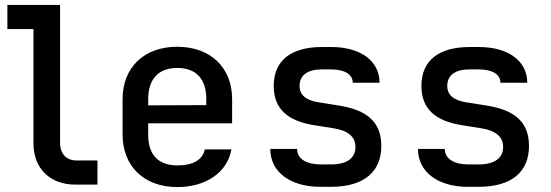

<svg xmlns="http://www.w3.org/2000/svg" viewBox="-20 -750 2240 780"><path d="M376 0V-98H291C250 -98 224 -125 224 -169V-730H10V-632H116V-167C116 -66 183 0 286 0Z M923 -347C923 -476 835 -560 700 -560C565 -560 478 -476 478 -347V-203C478 -75 565 10 700 10C817 10 904 -50 920 -143H812C803 -100 763 -78 701 -78C623 -78 582 -121 582 -203V-249H923ZM582 -347C582 -428 623 -474 700 -474C777 -474 818 -429 818 -348V-323L582 -322Z M1324 9C1460 9 1529 -53 1529 -157C1529 -253 1473 -304 1352 -322L1276 -334C1224 -342 1197 -363 1197 -401C1197 -444 1229 -468 1287 -468H1325C1380 -468 1413 -448 1413 -414H1522C1522 -502 1445 -559 1326 -559H1288C1161 -559 1092 -503 1092 -401C1092 -310 1146 -258 1259 -241L1334 -229C1392 -220 1424 -196 1424 -153C1424 -109 1391 -82 1325 -82H1283C1226 -82 1187 -104 1187 -145H1078C1078 -50 1161 9 1281 9Z M1924 9C2060 9 2129 -53 2129 -157C2129 -253 2073 -304 1952 -322L1876 -334C1824 -342 1797 -363 1797 -401C1797 -444 1829 -468 1887 -468H1925C1980 -468 2013 -448 2013 -414H2122C2122 -502 2045 -559 1926 -559H1888C1761 -559 1692 -503 1692 -401C1692 -310 1746 -258 1859 -241L1934 -229C1992 -220 2024 -196 2024 -153C2024 -109 1991 -82 1925 -82H1883C1826 -82 1787 -104 1787 -145H1678C1678 -50 1761 9 1881 9Z"/></svg>

Font: Tekne LDO SemiBold
Style: Regular
Weight: 600
Monospace: yes
Designer: Alessio Laiso, Mario Rullo, Paolo Rosset
Foundry: Alessio Laiso
Version: Version 1.000;hotconv 1.0.109;makeotfexe 2.5.65596